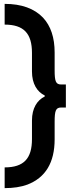

<svg xmlns="http://www.w3.org/2000/svg" viewBox="-20 -815 431 991"><path d="M4 156C49 156 88 150 121 138C215 102 262 24 262 -96V-187C262 -243 268 -260 295 -260H320V-379H295C268 -379 262 -396 262 -452V-544C262 -621 242 -681 202 -724C157 -771 91 -795 4 -795V-688C103 -688 145 -642 145 -542V-446C145 -382 172 -341 211 -322V-317C172 -298 145 -257 145 -193V-97C145 3 103 49 4 49Z"/></svg>

Font: Karla
Style: Bold Stencil
Weight: 400
Designer: Jonathan Pinhorn
Version: Version 1.000